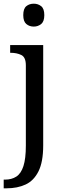

<svg xmlns="http://www.w3.org/2000/svg" viewBox="-32 -780 352 1040"><path d="M-12 240V193H-5Q31 193 56.5 176.5Q82 160 95 119.5Q108 79 108 9V-426Q108 -470 83.5 -482Q59 -494 26 -494H23V-536H202V8Q202 97 176.5 148Q151 199 106.5 219.5Q62 240 4 240ZM151 -636Q127 -636 110.5 -650Q94 -664 94 -698Q94 -733 110.5 -746.5Q127 -760 151 -760Q174 -760 191 -746.5Q208 -733 208 -698Q208 -664 191 -650Q174 -636 151 -636Z"/></svg>

Font: Noto Serif NP Hmong
Style: Regular
Weight: 400
Designer: Dalton Maag Ltd
Foundry: Dalton Maag Ltd
Version: Version 1.001